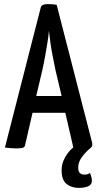

<svg xmlns="http://www.w3.org/2000/svg" viewBox="-20 -723 477 938"><path d="M365 195Q330 195 305.5 176Q281 157 281 109Q281 85 289 64.5Q297 44 310 26.5Q323 9 338 -3L299 -172H139L103 -16Q102 -7 95 -2.5Q88 2 61 2Q53 2 36.5 1Q20 0 4 -2L179 -686Q182 -703 214 -703Q226 -703 237.5 -702Q249 -701 257 -699L430 -26Q432 -16 430 -10Q428 -4 420 2Q398 20 380 44.5Q362 69 362 96Q362 113 369.5 121.5Q377 130 392 130Q401 130 407.5 128Q414 126 420 122Q424 132 426.5 142Q429 152 429 160Q429 179 411 187Q393 195 365 195ZM157 -254H281L251 -381Q245 -412 238 -446Q231 -480 226.5 -513Q222 -546 219 -572Q217 -546 211.5 -513Q206 -480 200 -446Q194 -412 187 -381Z"/></svg>

Font: Yanone Kaffeesatz Medium
Style: Regular
Weight: 500
Designer: Yanone (Cyrillic: Daniel Pouzeot, Huerta Tipografica, and Cyreal)
Foundry: Yanone
Version: Version 2.003